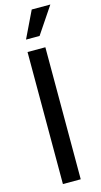

<svg xmlns="http://www.w3.org/2000/svg" viewBox="-142 -981 536 1022"><g transform="rotate(-15 126.0 -470.0)"><path d="M167.5 -727.5V0H69.3V-727.5ZM78.6 -793.5 149.4 -940.4H252L153.3 -793.5Z"/></g></svg>

Font: Inter Cardless Display
Style: Regular
Weight: 400
Designer: Rasmus Andersson
Foundry: rsms
Version: Version 4.001;git-9221beed3